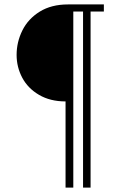

<svg xmlns="http://www.w3.org/2000/svg" viewBox="-20 -762 579 867"><path d="M389 -710V85H355V-710H311V85H276V-304Q207 -304 156.5 -333.5Q106 -363 80.5 -411Q55 -459 55 -514Q55 -572 81 -624.5Q107 -677 159.5 -709.5Q212 -742 287 -742H449V-710Z"/></svg>

Font: Morrison Thin
Style: Regular
Weight: 100
Designer: Pablo Impallari, Rodrigo Fuenzalida (Modified by Dan O. Williams)
Version: Version 0.03;June 6, 2019;FontCreator 11.5.0.2425 64-bit; tt